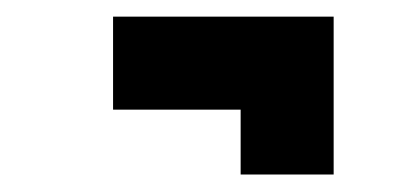

<svg xmlns="http://www.w3.org/2000/svg" viewBox="-20 -378 490 225"><path d="M371 -358.5V-173.5H262V-249.5H112.5V-358.5Z"/></svg>

Font: League Mono Condensed
Style: Bold
Weight: 700
Width: 1
Designer: Tyler Finck
Foundry: The League of Moveable Type / Tyler Finck
Version: Version 2.210